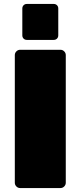

<svg xmlns="http://www.w3.org/2000/svg" viewBox="-20 -952 408 972"><path d="M55 -27V-673Q55 -684 63 -692Q71 -700 82 -700H286Q297 -700 305 -692Q313 -684 313 -673V-27Q313 -16 305 -8Q297 0 286 0H82Q71 0 63 -8Q55 -16 55 -27ZM275 -909V-773Q275 -763 268.5 -756.5Q262 -750 252 -750H116Q106 -750 99.5 -756.5Q93 -763 93 -773V-909Q93 -919 99.5 -925.5Q106 -932 116 -932H252Q262 -932 268.5 -925.5Q275 -919 275 -909Z"/></svg>

Font: Rubik
Style: Regular
Weight: 900
Designer: Hubert & Fischer
Foundry: Hubert & Fischer
Version: Version 1.100